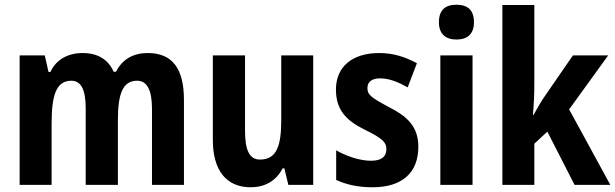

<svg xmlns="http://www.w3.org/2000/svg" viewBox="-20 -781 2598 811"><path d="M604 -557C543 -557 497 -531 470 -478H460C439 -526 397 -557 329 -557C268 -557 217 -530 193 -477H185L169 -547H63V0H198V-260C198 -377 217 -440 281 -440C323 -440 342 -402 342 -322V0H478V-276C478 -385 499 -440 559 -440C601 -440 622 -401 622 -321V0H757V-359C757 -494 706 -557 604 -557Z M1303 -547H1168V-275C1168 -167 1150 -107 1078 -107C1033 -107 1015 -148 1015 -228V-547H879V-190C879 -61 936 10 1039 10C1098 10 1146 -16 1174 -70H1181L1198 0H1303Z M1747 -161C1747 -249 1697 -291 1622 -329C1546 -370 1532 -381 1532 -409C1532 -435 1550 -450 1586 -450C1626 -450 1664 -433 1702 -412L1741 -514C1689 -542 1639 -557 1582 -557C1469 -557 1399 -500 1399 -403C1399 -319 1440 -273 1519 -234C1600 -195 1612 -178 1612 -151C1612 -119 1591 -102 1547 -102C1499 -102 1442 -122 1400 -146V-21C1446 0 1494 10 1554 10C1677 10 1747 -50 1747 -161Z M1908 -761C1861 -761 1834 -739 1834 -687C1834 -637 1863 -614 1908 -614C1954 -614 1982 -637 1982 -687C1982 -738 1956 -761 1908 -761ZM1976 -547H1840V0H1976Z M2237 -426V-760H2102V0H2237V-174L2292 -225L2407 0H2558L2384 -319L2549 -547H2400L2280 -373C2265 -351 2249 -324 2234 -296H2231C2235 -339 2237 -382 2237 -426Z"/></svg>

Font: Noto Sans Armenian Condensed
Style: Bold
Weight: 700
Width: 3
Designer: Monotype Design Team
Foundry: Monotype Imaging Inc.
Version: Version 2.008